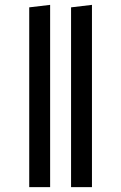

<svg xmlns="http://www.w3.org/2000/svg" viewBox="-20 -769 498 789"><path d="M186 -749V0H100.1V-738.8ZM357.9 -749V0H272V-738.8Z"/></svg>

Font: FiraGO
Style: Regular
Weight: 400
Designer: bBox Type
Foundry: bBox Type GmbH
Version: Version 1.001;PS 001.001;hotconv 1.0.88;makeotf.lib2.5.64775